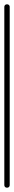

<svg xmlns="http://www.w3.org/2000/svg" viewBox="-20 -870 65 890"><path d="M0 -13H25V-838H0ZM13 -25Q9 -25 6 -23.5Q3 -22 1.5 -19Q0 -16 0 -13Q0 -9 1.5 -6Q3 -3 6 -1.5Q9 0 13 0Q16 0 19 -1.5Q22 -3 23.5 -6Q25 -9 25 -13Q25 -16 23.5 -19Q22 -22 19 -23.5Q16 -25 13 -25ZM13 -850Q9 -850 6 -848.5Q3 -847 1.5 -844Q0 -841 0 -838Q0 -834 1.5 -831Q3 -828 6 -826.5Q9 -825 13 -825Q16 -825 19 -826.5Q22 -828 23.5 -831Q25 -834 25 -838Q25 -841 23.5 -844Q22 -847 19 -848.5Q16 -850 13 -850Z"/></svg>

Font: Wavefont Thin
Style: Regular
Weight: 100
Monospace: yes
Version: Version 3.005;gftools[0.9.33]